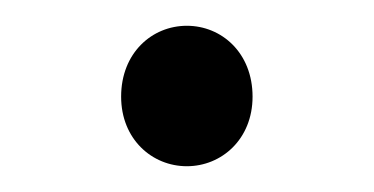

<svg xmlns="http://www.w3.org/2000/svg" viewBox="-20 -116 290 149"><path d="M125 13C152 13 176 -8 176 -41C176 -75 152 -96 125 -96C98 -96 74 -75 74 -41C74 -8 98 13 125 13Z"/></svg>

Font: Noto Sans KR Light
Style: Regular
Weight: 300
Designer: Ryoko NISHIZUKA 西塚涼子 (kana, bopomofo & ideographs); Paul D. Hunt (Latin, Greek & Cyrillic); Sandoll Communications 산돌커뮤니
Foundry: Adobe
Version: Version 2.004;hotconv 1.0.118;makeotfexe 2.5.65603